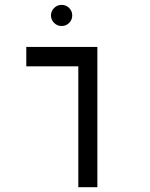

<svg xmlns="http://www.w3.org/2000/svg" viewBox="-20 -782 626 802"><path d="M307.1 0V-504.9H89.8V-585.9H386.7V0ZM237.3 -673.3Q219.2 -673.3 206.1 -686.3Q192.9 -699.2 192.9 -717.3Q192.9 -735.8 206.1 -748.8Q219.2 -761.7 237.3 -761.7Q255.9 -761.7 268.8 -748.8Q281.7 -735.8 281.7 -717.3Q281.7 -699.2 268.8 -686.3Q255.9 -673.3 237.3 -673.3Z"/></svg>

Font: Cascadia Mono NF SemiLight
Style: Regular
Weight: 350
Monospace: yes
Designer: Aaron Bell
Foundry: Saja Typeworks
Version: Version 2404.023; ttfautohint (v1.8.4)